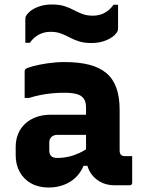

<svg xmlns="http://www.w3.org/2000/svg" viewBox="-20 -827 640 857"><path d="M514 -337Q514 -314 514 -291.5Q514 -269 514 -246Q514 -223 514 -200Q514 -177 514 -155Q514 -149 515.5 -144Q517 -139 520 -136Q523 -133 527.5 -131.5Q532 -130 539 -130Q542 -130 544.5 -130Q547 -130 550 -130H570Q570 -100 570 -70.5Q570 -41 570 -11Q570 -6 567 -3Q564 0 559 0Q554 0 531.5 0Q509 0 492 0Q463 0 440 -9.5Q417 -19 399.5 -36.5Q382 -54 373 -78Q364 -102 364 -131Q364 -161 364 -191Q364 -221 364 -251Q364 -268 364 -283.5Q364 -299 364 -315Q364 -331 364 -347Q364 -372 354 -386.5Q344 -401 323 -407Q302 -413 267 -413Q239 -413 212.5 -410.5Q186 -408 161 -403Q136 -398 110 -390H90Q90 -419 90 -449.5Q90 -480 90 -508Q90 -512 91 -514.5Q92 -517 93 -518Q99 -524 127 -531.5Q155 -539 193 -544.5Q231 -550 267 -550Q332 -550 378.5 -538Q425 -526 455 -500.5Q485 -475 499.5 -434.5Q514 -394 514 -337ZM200 -155Q200 -139 208.5 -130.5Q217 -122 236 -122Q261 -122 285.5 -127.5Q310 -133 334 -144Q358 -155 382 -172V-87H353Q340 -56 317.5 -34.5Q295 -13 264 -1.5Q233 10 197 10Q152 10 119 -8.5Q86 -27 68 -59.5Q50 -92 50 -134V-171Q50 -203 61 -229.5Q72 -256 92.5 -275Q113 -294 142 -304.5Q171 -315 207 -315Q242 -315 275.5 -315Q309 -315 339 -315Q369 -315 395 -315Q404 -315 408.5 -297.5Q413 -280 414 -259Q415 -238 415 -225Q385 -225 355.5 -225Q326 -225 296 -225Q266 -225 236 -225Q227 -225 220.5 -222.5Q214 -220 209 -215Q205 -211 202.5 -205Q200 -199 200 -192ZM395 -757Q423 -757 446.5 -769.5Q470 -782 487 -806H507Q507 -788 507 -770Q507 -752 507 -735.5Q507 -719 507 -704Q507 -696 506 -691.5Q505 -687 500 -680Q485 -660 455 -647.5Q425 -635 389 -635Q355 -635 332 -642.5Q309 -650 290.5 -660Q272 -670 252 -677.5Q232 -685 205 -685Q177 -685 153.5 -672.5Q130 -660 113 -636H93Q93 -655 93 -672.5Q93 -690 93 -707Q93 -724 93 -738Q93 -746 94 -750.5Q95 -755 100 -762Q115 -782 145 -794.5Q175 -807 211 -807Q245 -807 268 -799.5Q291 -792 309.5 -782Q328 -772 348 -764.5Q368 -757 395 -757Z"/></svg>

Font: Recursive ExtraBold
Style: Regular
Weight: 800
Version: Version 1.085